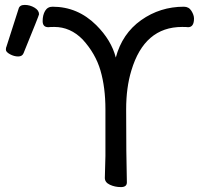

<svg xmlns="http://www.w3.org/2000/svg" viewBox="-20 -743 806 778"><path d="M494.1 -3.9Q494.1 15.1 470 15.1Q445.8 15.1 425.3 5.6Q404.8 -3.9 404.8 -22L407.2 -110.8V-299.8Q407.2 -388.2 387.2 -457Q367.2 -525.9 314.9 -583Q265.1 -633.8 200.2 -633.8Q182.1 -633.8 175.8 -632.8Q152.8 -632.8 152.8 -657.5Q152.8 -682.1 162.8 -699Q172.9 -715.8 192.9 -715.8Q294.9 -715.8 370.1 -641.1Q431.2 -580.1 449.2 -509.8Q475.1 -606.9 552 -661.4Q628.9 -715.8 725.1 -715.8Q745.1 -715.8 755.6 -699Q766.1 -682.1 766.1 -668Q766.1 -632.8 742.2 -632.8Q735.8 -633.8 717.8 -633.8Q564.9 -633.8 512.2 -457Q491.2 -388.2 491.2 -299.8Q491.2 -109.9 494.1 -3.9ZM75.2 -526.9Q69.8 -514.2 53.5 -514.2Q37.1 -514.2 20.5 -523.2Q3.9 -532.2 3.9 -541.5Q3.9 -550.8 5.9 -553.2L55.2 -707Q59.1 -723.1 80.1 -723.1Q101.1 -723.1 119.6 -712.2Q138.2 -701.2 138.2 -685.1Q138.2 -681.2 75.2 -526.9Z"/></svg>

Font: LXGW WenKai Screen
Style: Regular
Weight: 400
Designer: LXGW / Fontworks Inc.
Foundry: LXGW / Fontworks Inc.
Version: Version 1.510;January 18,2025